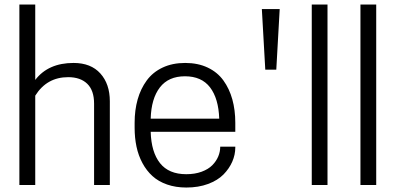

<svg xmlns="http://www.w3.org/2000/svg" viewBox="-20 -820 1760 851"><path d="M136.2 -799.8V-465.8Q193.8 -541 306.2 -541Q382.8 -541 424.8 -494.4Q466.8 -447.8 466.8 -371.1V0H397V-360.8Q397 -419.4 366.7 -448.7Q336.4 -478 282.2 -478Q187.5 -478 136.2 -396V0H65.9V-799.8Z M1022.9 -235.8H647.9Q650.4 -146 689.2 -96.9Q728 -47.9 805.7 -47.9Q843.8 -47.9 873.5 -58.8Q903.3 -69.8 920.9 -87.6Q938.5 -105.5 947.3 -126.5Q956.1 -147.5 956.1 -169.9H1022.9V-166Q1022.9 -134.3 1009.5 -103.5Q996.1 -72.8 970.5 -46.6Q944.8 -20.5 902.1 -4.6Q859.4 11.2 805.7 11.2Q758.8 11.2 720.5 -2.2Q682.1 -15.6 655.8 -39.6Q629.4 -63.5 611.3 -97.2Q593.3 -130.9 585 -169.9Q576.7 -209 576.7 -253.9V-275.9Q576.7 -332 590.1 -379.4Q603.5 -426.8 630.4 -463.4Q657.2 -500 700.7 -520.5Q744.1 -541 800.8 -541Q857.4 -541 900.6 -520.5Q943.8 -500 970.2 -463.4Q996.6 -426.8 1009.8 -379.4Q1022.9 -332 1022.9 -275.9ZM799.8 -481.9Q726.6 -481.9 688.5 -432.4Q650.4 -382.8 647.9 -293.9H951.7Q948.7 -383.3 911.1 -432.6Q873.5 -481.9 799.8 -481.9Z M1140.6 -779.8H1219.7L1204.6 -511.2H1155.8Z M1361.8 0V-799.8H1431.6V0Z M1577.6 0V-799.8H1647.5V0Z"/></svg>

Font: Cooper Hewitt
Style: Book
Weight: 705
Designer: Village Type and Design LLC
Foundry: Cooper Hewitt Smithsonian Design Museum
Version: 1.000